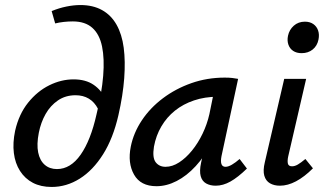

<svg xmlns="http://www.w3.org/2000/svg" viewBox="-20 -731 1289 762"><path d="M185 11Q142 11 110.5 -5.5Q79 -22 59.5 -52.5Q40 -83 35 -123.5Q30 -164 40 -212Q55 -278 91.5 -323.5Q128 -369 175.5 -392.5Q223 -416 272 -416Q320 -416 351.5 -394.5Q383 -373 398 -338L369 -299Q355 -326 332.5 -339.5Q310 -353 280 -353Q240 -353 210 -332.5Q180 -312 161 -278.5Q142 -245 134 -204Q125 -158 131.5 -126Q138 -94 157.5 -77Q177 -60 206 -60Q260 -60 300 -117Q340 -174 363 -277Q384 -362 389.5 -430Q395 -498 385 -546.5Q375 -595 346.5 -620.5Q318 -646 269 -646Q251 -646 233 -644Q215 -642 199 -638L185 -687Q214 -699 243.5 -705Q273 -711 299 -711Q349 -711 385 -691Q421 -671 442.5 -633Q464 -595 471 -541.5Q478 -488 473 -420.5Q468 -353 450 -274Q429 -182 389 -118.5Q349 -55 296.5 -22Q244 11 185 11Z M601 8Q538 8 512 -38Q486 -84 499 -149Q510 -204 543 -253.5Q576 -303 626.5 -341Q677 -379 739.5 -401Q802 -423 872 -423Q890 -423 902 -421.5Q914 -420 925 -418L859 -111Q851 -69 875 -69Q886 -69 900.5 -77.5Q915 -86 931 -100L960 -62Q924 -27 894.5 -10.5Q865 6 836 6Q814 6 798 -3Q782 -12 776.5 -32Q771 -52 778 -85L813 -243L861 -277Q846 -215 819 -162.5Q792 -110 756.5 -71.5Q721 -33 681 -12.5Q641 8 601 8ZM637 -69Q664 -69 691 -86.5Q718 -104 742 -133.5Q766 -163 784 -200.5Q802 -238 811 -278L832 -381L879 -344Q871 -346 862 -346.5Q853 -347 844 -347Q793 -347 750 -332.5Q707 -318 674.5 -292Q642 -266 620.5 -229.5Q599 -193 591 -149Q584 -105 598 -87Q612 -69 637 -69Z M1091 6Q1068 6 1051.5 -3.5Q1035 -13 1029 -33.5Q1023 -54 1031 -87L1108 -418H1195L1124 -111Q1120 -93 1122.5 -82Q1125 -71 1139 -71Q1150 -71 1162 -78Q1174 -85 1192 -100L1222 -63Q1188 -29 1155 -11.5Q1122 6 1091 6ZM1177 -520Q1157 -520 1143.5 -529Q1130 -538 1124.5 -554Q1119 -570 1123 -589Q1128 -613 1146 -629Q1164 -645 1190 -645Q1210 -645 1223.5 -635.5Q1237 -626 1242.5 -610Q1248 -594 1244 -574Q1239 -549 1221 -534.5Q1203 -520 1177 -520Z"/></svg>

Font: Ysabeau SemiBold
Style: Italic
Weight: 600
Italic angle: -12°
Designer: Christian Thalmann (Catharsis Fonts)
Version: Version 2.002